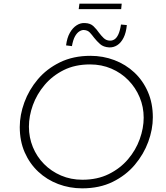

<svg xmlns="http://www.w3.org/2000/svg" viewBox="-20 -1022 905 1049"><path d="M429 7Q360 7 298 -16.5Q236 -40 189 -84Q142 -128 115 -189.5Q88 -251 88 -328Q88 -394 113 -462.5Q138 -531 186.5 -588.5Q235 -646 307.5 -681.5Q380 -717 474 -717Q543 -717 605 -693.5Q667 -670 714 -626Q761 -582 788 -520Q815 -458 815 -381Q815 -315 790 -247Q765 -179 716.5 -121.5Q668 -64 596 -28.5Q524 7 429 7ZM430 -40Q512 -40 574.5 -71Q637 -102 679.5 -152Q722 -202 743.5 -262Q765 -322 765 -379Q765 -438 743 -490.5Q721 -543 681.5 -583.5Q642 -624 588.5 -647Q535 -670 472 -670Q390 -670 328 -639Q266 -608 223.5 -557.5Q181 -507 159.5 -447.5Q138 -388 138 -330Q138 -271 159.5 -218.5Q181 -166 220.5 -126Q260 -86 313.5 -63Q367 -40 430 -40ZM576 -763Q545 -765 527 -781Q509 -797 494 -816Q483 -831 471 -844Q459 -857 439 -858Q427 -859 413.5 -850.5Q400 -842 389.5 -823Q379 -804 373 -770L341 -774Q346 -815 361.5 -842.5Q377 -870 399 -884Q421 -898 445 -896Q474 -895 491 -878.5Q508 -862 521 -843Q533 -827 546.5 -814Q560 -801 579 -800Q593 -799 605.5 -807Q618 -815 627 -835Q636 -855 641 -888L673 -885Q669 -843 655 -815.5Q641 -788 620.5 -775Q600 -762 576 -763ZM414 -1002H645L642 -972H410Z"/></svg>

Font: Josefin Sans Thin Light
Style: Italic
Weight: 300
Italic angle: -7°
Version: Version 2.000